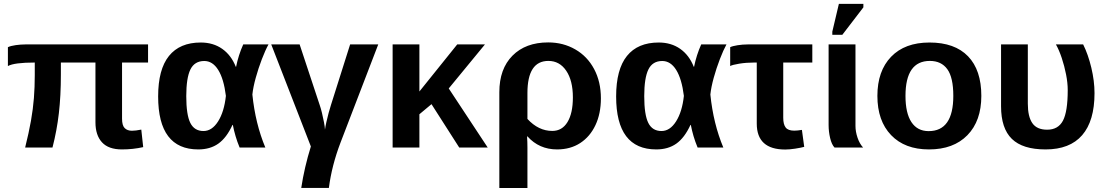

<svg xmlns="http://www.w3.org/2000/svg" viewBox="-20 -756 5670 984"><path d="M605 9.8Q536.1 9.8 502.7 -26.6Q469.2 -63 469.2 -129.4V-435.5H292V-375Q292 -264.6 281.7 -175.8Q271.5 -86.9 249 0H108.9Q127.9 -76.2 138.7 -137Q149.4 -197.8 153.8 -253.9Q158.2 -310.1 158.2 -371.1V-435.5Q53.2 -435.5 20.5 -417.5V-514.2Q34.7 -521 60.5 -524.7Q86.4 -528.3 109.4 -528.3H738.8V-435.5H605.5V-147.9Q605.5 -112.8 619.1 -99.4Q632.8 -85.9 656.2 -85.9Q674.8 -85.9 704.1 -91.8L713.9 -2Q662.1 9.8 605 9.8Z M1171.4 -115.7Q1141.1 -49.8 1099.1 -20Q1057.1 9.8 996.1 9.8Q790.5 9.8 790.5 -261.7Q790.5 -400.4 845.9 -469.2Q901.4 -538.1 1008.8 -538.1Q1072.8 -538.1 1118.9 -505.6Q1165 -473.1 1188.5 -413.6H1189.9Q1202.1 -474.1 1226.6 -528.3H1356Q1339.8 -499 1322 -452.6Q1304.2 -406.2 1290.8 -357.7Q1277.3 -309.1 1273.4 -271.5Q1288.6 -122.6 1339.8 0H1208Q1195.8 -29.3 1187.3 -58.3Q1178.7 -87.4 1173.3 -115.7ZM934.6 -263.2Q934.6 -168 955.3 -126.2Q976.1 -84.5 1022.9 -84.5Q1066.4 -84.5 1097.7 -133.8Q1128.9 -183.1 1137.7 -264.6Q1127 -351.6 1098.4 -397.5Q1069.8 -443.4 1026.9 -443.4Q977.1 -443.4 955.8 -399.9Q934.6 -356.4 934.6 -263.2Z M1725.6 -26.4Q1680.2 92.3 1665.5 207H1523.9Q1540 101.1 1573.2 -5.4L1370.1 -528.3H1515.6L1619.1 -215.8Q1624 -202.1 1629.9 -178Q1635.7 -153.8 1640.4 -129.6Q1645 -105.5 1645.5 -91.8Q1647.5 -106.9 1652.6 -129.9Q1657.7 -152.8 1664.1 -176.8Q1670.4 -200.7 1676.3 -218.3L1774.4 -528.3H1918.5Z M2129.4 -170.4V0H1992.2V-528.3H2129.4V-287.1L2323.2 -528.3H2465.3L2279.8 -302.7L2479.5 0H2333.5L2191.4 -222.2Z M3059.6 -252Q3059.6 -173.8 3031.7 -114.7Q3003.9 -55.7 2953.6 -22.9Q2903.3 9.8 2835 9.8Q2743.2 9.8 2683.1 -57.1H2681.2Q2682.1 -42.5 2682.6 -28.3Q2683.1 -14.2 2683.1 0V207.5H2539.1V-283.7Q2539.1 -402.8 2606.4 -470.7Q2673.8 -538.6 2789.6 -538.6Q2866.2 -538.6 2928.2 -502.9Q2990.2 -467.3 3024.9 -402.1Q3059.6 -336.9 3059.6 -252ZM2916 -256.8Q2916 -343.3 2881.8 -393.6Q2847.7 -443.8 2790.5 -443.8Q2683.1 -443.8 2683.1 -279.3V-146.5Q2739.7 -85 2810.5 -85Q2860.8 -85 2888.4 -130.4Q2916 -175.8 2916 -256.8Z M3518.6 -115.7Q3488.3 -49.8 3446.3 -20Q3404.3 9.8 3343.3 9.8Q3137.7 9.8 3137.7 -261.7Q3137.7 -400.4 3193.1 -469.2Q3248.5 -538.1 3356 -538.1Q3419.9 -538.1 3466.1 -505.6Q3512.2 -473.1 3535.6 -413.6H3537.1Q3549.3 -474.1 3573.7 -528.3H3703.1Q3687 -499 3669.2 -452.6Q3651.4 -406.2 3637.9 -357.7Q3624.5 -309.1 3620.6 -271.5Q3635.7 -122.6 3687 0H3555.2Q3543 -29.3 3534.4 -58.3Q3525.9 -87.4 3520.5 -115.7ZM3281.7 -263.2Q3281.7 -168 3302.5 -126.2Q3323.2 -84.5 3370.1 -84.5Q3413.6 -84.5 3444.8 -133.8Q3476.1 -183.1 3484.9 -264.6Q3474.1 -351.6 3445.6 -397.5Q3417 -443.4 3374 -443.4Q3324.2 -443.4 3303 -399.9Q3281.7 -356.4 3281.7 -263.2Z M3845.2 -435.5Q3805.2 -435.5 3769 -429.7Q3732.9 -423.8 3722.2 -417.5V-514.2Q3733.9 -520 3760 -524.2Q3786.1 -528.3 3811.5 -528.3H4143.1V-435.5H3994.1V-152.3Q3994.1 -118.7 4006.6 -102.5Q4019 -86.4 4050.3 -86.4Q4067.4 -86.4 4089.8 -90.3L4101.6 -3.4Q4084 1.5 4054.9 5.9Q4025.9 10.3 4004.4 10.3Q3858.4 10.3 3858.4 -122.6V-435.5Z M4256.8 0Q4242.2 -15.6 4234.4 -48.6Q4226.6 -81.5 4226.6 -115.2V-528.3H4364.3V-110.8Q4364.3 -81.5 4374.8 -50.5Q4385.3 -19.5 4403.3 0ZM4404.8 -718.3 4296.9 -577.6H4245.6V-593.8L4279.3 -736.3H4404.8Z M5009.3 -264.6Q5009.3 -136.2 4938 -63.2Q4866.7 9.8 4740.7 9.8Q4617.2 9.8 4546.9 -63.5Q4476.6 -136.7 4476.6 -264.6Q4476.6 -392.1 4546.9 -465.1Q4617.2 -538.1 4743.7 -538.1Q4873 -538.1 4941.2 -467.5Q5009.3 -397 5009.3 -264.6ZM4865.7 -264.6Q4865.7 -358.9 4835 -401.4Q4804.2 -443.8 4745.6 -443.8Q4620.6 -443.8 4620.6 -264.6Q4620.6 -176.3 4651.1 -130.1Q4681.6 -84 4739.3 -84Q4865.7 -84 4865.7 -264.6Z M5589.4 -278.8Q5589.4 -136.2 5526.1 -63.2Q5462.9 9.8 5338.4 9.8Q5221.2 9.8 5165.8 -44.2Q5110.4 -98.1 5110.4 -211.4V-528.3H5247.6V-224.6Q5247.6 -158.2 5270.8 -124.8Q5293.9 -91.3 5346.7 -91.3Q5403.3 -91.3 5427.7 -137.7Q5452.1 -184.1 5452.1 -294.4Q5452.1 -331.1 5443.6 -374.5Q5435.1 -418 5421.4 -459Q5407.7 -500 5391.6 -528.3H5531.2Q5556.6 -477.5 5573 -409.2Q5589.4 -340.8 5589.4 -278.8Z"/></svg>

Font: Arimo
Style: Bold
Weight: 700
Designer: Steve Matteson
Foundry: Monotype Imaging Inc.
Version: Version 1.33